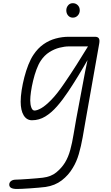

<svg xmlns="http://www.w3.org/2000/svg" viewBox="-20 -764 712 1235"><path d="M39.5 423.5Q39.5 409.5 51 400.5Q62.5 391.5 83 391.5Q91.5 391.5 114 390.2Q136.5 389 164.2 387Q192 385 217 382.8Q242 380.5 255.5 379Q308.5 372.5 342.2 344.8Q376 317 397.5 282.5Q419.5 246.5 432 200.2Q444.5 154 452.8 102.5Q461 51 470.5 0L527.5 -303L543 -377.5Q514 -326.5 480.8 -272.2Q447.5 -218 419 -175.5Q383.5 -122 347 -80.2Q310.5 -38.5 271 -14.5Q231.5 9.5 185.5 9.5Q151.5 9.5 132.2 -22.2Q113 -54 113 -110Q113 -142.5 119.2 -183.5Q125.5 -224.5 136.5 -267Q147.5 -309.5 162.5 -347.5Q177.5 -385.5 195.5 -412Q223.5 -454 260 -479.5Q296.5 -505 338.2 -516.2Q380 -527.5 422.5 -527.5H591Q609 -527.5 615.8 -517.2Q622.5 -507 618 -482.5L533 -3Q522 60.5 511.8 118.8Q501.5 177 487 226.8Q472.5 276.5 448.5 315.5Q421 362.5 377.5 396Q334 429.5 273.5 438.5Q255 441 228.2 443.2Q201.5 445.5 173.5 447.5Q145.5 449.5 122.8 450.5Q100 451.5 89.5 451.5Q63.5 451.5 51.5 444.5Q39.5 437.5 39.5 423.5ZM174.5 -118Q174.5 -92 181.5 -72.5Q188.5 -53 202 -53Q218.5 -53 245.5 -68.2Q272.5 -83.5 310 -121.8Q347.5 -160 394.5 -229.5Q435.5 -289 474.2 -350.2Q513 -411.5 546 -465.5H422.5Q396 -465.5 363 -457.2Q330 -449 297.8 -428.8Q265.5 -408.5 242 -373Q227 -350.5 214.5 -316.5Q202 -282.5 193 -245Q184 -207.5 179.2 -173.8Q174.5 -140 174.5 -118ZM448.5 -650.5Q430 -650.5 418.2 -664Q406.5 -677.5 406.5 -697.5Q406.5 -715.5 418 -729.5Q429.5 -743.5 448.5 -743.5Q467 -743.5 480 -730.8Q493 -718 493 -697.5Q493 -678 480.2 -664.2Q467.5 -650.5 448.5 -650.5Z"/></svg>

Font: Edu QLD Hand
Style: Regular
Weight: 400
Designer: Tina and Corey Anderson, Eben Sorkin
Foundry: Sorkin Type Co.
Version: Version 2.000